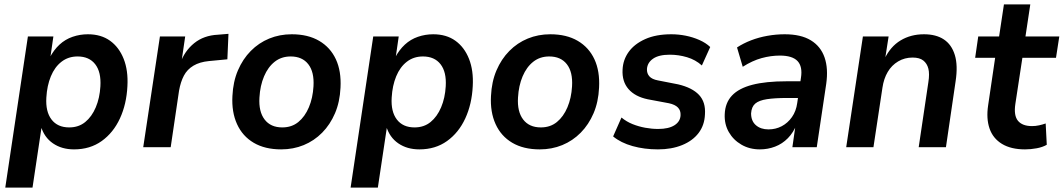

<svg xmlns="http://www.w3.org/2000/svg" viewBox="-20 -670 4842 874"><path d="M4 184 107 -504H223L209 -407H206Q225 -443 251 -467Q277 -491 310.5 -502.5Q344 -514 380 -514Q440 -514 481 -484.5Q522 -455 543 -402Q564 -349 560 -278Q556 -196 526 -131Q496 -66 443 -28Q390 10 317 10Q261 10 221 -17.5Q181 -45 166 -96H170L128 184ZM295 -90Q338 -90 368 -114.5Q398 -139 416 -181.5Q434 -224 437 -277Q441 -342 413.5 -377.5Q386 -413 333 -413Q291 -413 260 -389Q229 -365 211.5 -322.5Q194 -280 191 -226Q187 -162 214.5 -126Q242 -90 295 -90Z M632 0 708 -504H823L805 -381H800Q820 -438 864 -473.5Q908 -509 972 -512L1020 -516L1015 -400L931 -392Q889 -388 860.5 -371Q832 -354 817 -325.5Q802 -297 795 -257L757 0Z M1260 10Q1186 10 1135 -20Q1084 -50 1059 -105Q1034 -160 1038 -233Q1041 -298 1063 -349.5Q1085 -401 1121.5 -438Q1158 -475 1205.5 -494.5Q1253 -514 1308 -514Q1382 -514 1433 -484Q1484 -454 1509 -400Q1534 -346 1530 -271Q1527 -206 1505 -154.5Q1483 -103 1446.5 -66Q1410 -29 1362.5 -9.5Q1315 10 1260 10ZM1265 -90Q1308 -90 1338 -114.5Q1368 -139 1386 -181.5Q1404 -224 1407 -277Q1411 -342 1383.5 -377.5Q1356 -413 1303 -413Q1261 -413 1230.5 -389Q1200 -365 1182 -322.5Q1164 -280 1161 -226Q1157 -162 1184.5 -126Q1212 -90 1265 -90Z M1576 184 1679 -504H1795L1781 -407H1778Q1797 -443 1823 -467Q1849 -491 1882.5 -502.5Q1916 -514 1952 -514Q2012 -514 2053 -484.5Q2094 -455 2115 -402Q2136 -349 2132 -278Q2128 -196 2098 -131Q2068 -66 2015 -28Q1962 10 1889 10Q1833 10 1793 -17.5Q1753 -45 1738 -96H1742L1700 184ZM1867 -90Q1910 -90 1940 -114.5Q1970 -139 1988 -181.5Q2006 -224 2009 -277Q2013 -342 1985.5 -377.5Q1958 -413 1905 -413Q1863 -413 1832 -389Q1801 -365 1783.5 -322.5Q1766 -280 1763 -226Q1759 -162 1786.5 -126Q1814 -90 1867 -90Z M2437 10Q2363 10 2312 -20Q2261 -50 2236 -105Q2211 -160 2215 -233Q2218 -298 2240 -349.5Q2262 -401 2298.5 -438Q2335 -475 2382.5 -494.5Q2430 -514 2485 -514Q2559 -514 2610 -484Q2661 -454 2686 -400Q2711 -346 2707 -271Q2704 -206 2682 -154.5Q2660 -103 2623.5 -66Q2587 -29 2539.5 -9.5Q2492 10 2437 10ZM2442 -90Q2485 -90 2515 -114.5Q2545 -139 2563 -181.5Q2581 -224 2584 -277Q2588 -342 2560.5 -377.5Q2533 -413 2480 -413Q2438 -413 2407.5 -389Q2377 -365 2359 -322.5Q2341 -280 2338 -226Q2334 -162 2361.5 -126Q2389 -90 2442 -90Z M2975 10Q2913 10 2859.5 -5Q2806 -20 2771 -49L2809 -135Q2832 -116 2859.5 -105Q2887 -94 2917 -88.5Q2947 -83 2976 -83Q3024 -83 3050.5 -100Q3077 -117 3078 -146Q3079 -167 3066 -180.5Q3053 -194 3025 -200L2929 -218Q2871 -230 2841 -264.5Q2811 -299 2814 -353Q2816 -398 2842 -434Q2868 -470 2917 -492Q2966 -514 3036 -514Q3069 -514 3101.5 -507.5Q3134 -501 3163.5 -488Q3193 -475 3213 -456L3175 -372Q3146 -398 3107.5 -409.5Q3069 -421 3029 -421Q2979 -421 2953 -403Q2927 -385 2925 -356Q2924 -336 2936 -322.5Q2948 -309 2975 -304L3067 -286Q3131 -271 3162 -238Q3193 -205 3189 -149Q3187 -100 3160 -64.5Q3133 -29 3085 -9.5Q3037 10 2975 10Z M3439 10Q3392 10 3355 -11.5Q3318 -33 3297.5 -69Q3277 -105 3279 -150Q3281 -202 3312 -235Q3343 -268 3404.5 -284Q3466 -300 3561 -300H3637L3626 -224H3564Q3507 -224 3471 -218.5Q3435 -213 3418 -198.5Q3401 -184 3399 -154Q3399 -119 3421 -100Q3443 -81 3478 -81Q3511 -81 3538.5 -95.5Q3566 -110 3585 -137Q3604 -164 3609 -201L3626 -316Q3634 -367 3610.5 -392Q3587 -417 3530 -417Q3489 -417 3447 -405.5Q3405 -394 3361 -366L3335 -454Q3364 -473 3399 -486.5Q3434 -500 3473.5 -507Q3513 -514 3552 -514Q3626 -514 3671 -486.5Q3716 -459 3733.5 -408.5Q3751 -358 3741 -288L3698 0H3587L3602 -105H3607Q3592 -67 3566.5 -41Q3541 -15 3508 -2.5Q3475 10 3439 10Z M3832 0 3908 -504H4025L4009 -401H4006Q4033 -458 4079.5 -486Q4126 -514 4186 -514Q4241 -514 4276.5 -490.5Q4312 -467 4326.5 -419.5Q4341 -372 4330 -300L4286 0H4162L4206 -296Q4212 -334 4206 -357.5Q4200 -381 4183 -394.5Q4166 -408 4134 -408Q4098 -408 4068.5 -390.5Q4039 -373 4021 -342.5Q4003 -312 3997 -271L3956 0Z M4646 10Q4582 10 4541 -15Q4500 -40 4484.5 -85Q4469 -130 4478 -190L4510 -407H4419L4433 -504H4528L4550 -650H4670L4648 -504H4802L4787 -407H4634L4602 -197Q4594 -144 4614 -120Q4634 -96 4678 -96Q4694 -96 4710 -99.5Q4726 -103 4740 -108L4745 -11Q4726 0 4699 5Q4672 10 4646 10Z"/></svg>

Font: Nunitoga
Style: Bold Italic
Weight: 700
Italic angle: -9°
Designer: Vernon Adams
Foundry: Vernon Adams
Version: Version 1.0